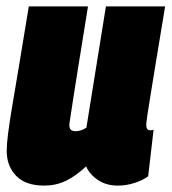

<svg xmlns="http://www.w3.org/2000/svg" viewBox="-20 -570 536 600"><path d="M118 10Q60 10 30.5 -20.5Q1 -51 1 -98Q1 -119 5 -151Q9 -183 17.5 -234Q26 -285 39 -362Q52 -439 70 -550H255Q237 -439 222.5 -348.5Q208 -258 197 -184Q194 -160 216 -160Q233 -160 250 -171L311 -550H496Q478 -443 467 -374.5Q456 -306 449.5 -267Q443 -228 440.5 -210Q438 -192 437.5 -187Q437 -182 437 -180Q437 -163 449 -163Q450 -163 453 -163Q456 -163 460 -165L443 -19Q425 -6 399.5 2Q374 10 348 10Q312 10 286 -7.5Q260 -25 249 -50Q216 -19 185 -4.5Q154 10 118 10Z"/></svg>

Font: Georama Semi Condensed Black
Style: Italic
Weight: 900
Width: 4
Italic angle: -9°
Designer: Jean-Baptiste Levee
Foundry: Production Type
Version: Version 1.000